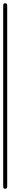

<svg xmlns="http://www.w3.org/2000/svg" viewBox="-20 -1180 65 1200"><path d="M0 -13H25V-1148H0ZM13 -25Q9 -25 6 -23.5Q3 -22 1.5 -19Q0 -16 0 -13Q0 -9 1.5 -6Q3 -3 6 -1.5Q9 0 13 0Q16 0 19 -1.5Q22 -3 23.5 -6Q25 -9 25 -13Q25 -16 23.5 -19Q22 -22 19 -23.5Q16 -25 13 -25ZM13 -1160Q9 -1160 6 -1158.5Q3 -1157 1.5 -1154Q0 -1151 0 -1148Q0 -1144 1.5 -1141Q3 -1138 6 -1136.5Q9 -1135 13 -1135Q16 -1135 19 -1136.5Q22 -1138 23.5 -1141Q25 -1144 25 -1148Q25 -1151 23.5 -1154Q22 -1157 19 -1158.5Q16 -1160 13 -1160Z"/></svg>

Font: Wavefont Thin
Style: Regular
Weight: 100
Monospace: yes
Version: Version 3.005;gftools[0.9.33]